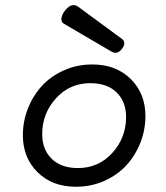

<svg xmlns="http://www.w3.org/2000/svg" viewBox="-20 -711 640 742"><path d="M68.4 -188.5Q68.4 -101.6 125.2 -45.4Q182.1 10.7 273.4 10.7Q332.5 10.7 383.3 -12Q434.1 -34.7 468.5 -72.3Q502.9 -109.9 522.5 -159.4Q542 -209 542 -262.7Q542 -349.6 485.1 -405.8Q428.2 -461.9 336.9 -461.9Q277.8 -461.9 227.1 -439.2Q176.3 -416.5 141.8 -378.9Q107.4 -341.3 87.9 -291.7Q68.4 -242.2 68.4 -188.5ZM467.3 -258.8Q467.3 -178.7 414.1 -120.1Q360.8 -61.5 281.2 -61.5Q216.3 -61.5 179.7 -97.4Q143.1 -133.3 143.1 -192.4Q143.1 -272.5 196.3 -331.1Q249.5 -389.6 329.1 -389.6Q394 -389.6 430.7 -353.8Q467.3 -317.9 467.3 -258.8ZM231.9 -670.9Q222.2 -658.7 219 -647.7Q215.8 -636.7 218.3 -629.6Q220.7 -622.6 228 -618.7L410.6 -511.7Q431.6 -499.5 448.7 -519Q459 -530.8 460.2 -541.5Q461.4 -552.2 452.6 -559.6L282.7 -684.6Q257.8 -703.1 231.9 -670.9Z"/></svg>

Font: Courier Prime Sans
Style: Regular
Weight: 300
Italic angle: -10°
Designer: Alan Dague-Greene
Foundry: Quote-Unquote Apps
Version: Version 3.23